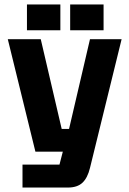

<svg xmlns="http://www.w3.org/2000/svg" viewBox="-20 -710 577 862"><path d="M81 29H247L262 -29H139L15 -534H163L257 -131H290L384 -534H526L384 44Q373 89 350 110.5Q327 132 285 132H81ZM101 -690H251V-574H101ZM295 -690H445V-574H295Z"/></svg>

Font: Mozilla Headline BETA
Style: Bold
Weight: 700
Designer: Studio DRAMA
Foundry: Studio DRAMA
Version: Version 0.100